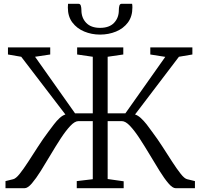

<svg xmlns="http://www.w3.org/2000/svg" viewBox="-20 -993 1058 1013"><path d="M9 0V-37.5L49.5 -47.5Q63.5 -50.5 83.8 -75.8Q104 -101 128.5 -138.8Q153 -176.5 180 -218.5Q207 -260.5 234.5 -297Q250 -318 264.8 -337.2Q279.5 -356.5 294.5 -370.2Q309.5 -384 325 -389L92 -693.5L22 -705.5V-743H245V-705.5L165 -693.5L376 -395H469.5V-693.5L387 -705.5V-743H630.5V-705.5L548 -693.5V-395H641.5L852 -693L773 -705.5V-743H995V-705.5L924 -693.5L692.5 -389Q708 -384 723.2 -370Q738.5 -356 753.5 -337Q768.5 -318 783.5 -296.5Q811 -260 838 -218Q865 -176 889.2 -138.5Q913.5 -101 933.5 -75.8Q953.5 -50.5 967.5 -47.5L1008.5 -37.5V0H907Q890.5 0 868.8 -25.5Q847 -51 822 -91.2Q797 -131.5 770 -176.8Q743 -222 716.8 -262.2Q690.5 -302.5 666.5 -328.2Q642.5 -354 622.5 -354H548V-48.5L632.5 -36.5V0H385V-37.5L469.5 -47.5V-354H394Q374.5 -354 350.5 -328.2Q326.5 -302.5 300.2 -262.2Q274 -222 247.2 -176.8Q220.5 -131.5 195.2 -91.2Q170 -51 148.2 -25.5Q126.5 0 109.5 0ZM393.5 -973Q403.5 -973 406.5 -962.8Q409.5 -952.5 409.5 -939.5Q409.5 -899 434.8 -872.5Q460 -846 508 -846Q556.5 -846 581.8 -872.5Q607 -899 607 -939.5Q607 -952.5 609.8 -962.8Q612.5 -973 622 -973H677Q678 -969 678.2 -963.5Q678.5 -958 678.5 -953Q678.5 -906 654.8 -874.2Q631 -842.5 592 -826.5Q553 -810.5 508 -810.5Q463 -810.5 424.2 -826.8Q385.5 -843 361.8 -874.5Q338 -906 338 -953Q338 -958 338.5 -963.5Q339 -969 339 -973Z"/></svg>

Font: Merriweather 48pt Light
Style: Regular
Weight: 300
Version: Version 2.100